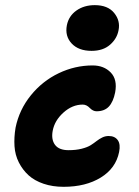

<svg xmlns="http://www.w3.org/2000/svg" viewBox="-20 -739 534 740"><path d="M333 -543Q282.7 -543 256.1 -571.5Q229.5 -600.1 237.8 -642.1Q245.1 -677.7 274.7 -698.5Q304.2 -719.2 345.2 -719.2Q395.5 -719.2 419.9 -689.2Q444.3 -659.2 437 -623Q431.2 -590.3 404.3 -566.7Q377.4 -543 333 -543ZM225.1 -19Q182.6 -19 147.9 -30.8Q113.3 -42.5 90.3 -63.2Q67.4 -84 52.7 -112.8Q38.1 -141.6 35.9 -175.5Q33.7 -209.5 40 -247.1Q54.2 -316.4 98.9 -371.6Q143.6 -426.8 206.3 -456.8Q269 -486.8 336.9 -486.8Q380.4 -486.8 406.7 -459.7Q433.1 -432.6 423.8 -382.8Q416.5 -346.2 399.4 -328.1Q382.3 -310.1 352.1 -310.1Q338.4 -310.1 325.9 -323Q313.5 -335.9 298.8 -335.9Q258.8 -335.9 224.6 -305.2Q190.4 -274.4 183.1 -234.9Q176.8 -201.2 192.1 -180.7Q207.5 -160.2 244.1 -160.2Q272.9 -160.2 294.9 -165.8Q316.9 -171.4 329.6 -179.4Q342.3 -187.5 352.5 -195.6Q362.8 -203.6 374.3 -209.2Q385.7 -214.8 398.9 -214.8Q422.4 -214.8 433.8 -199Q445.3 -183.1 439 -152.8Q426.3 -90.3 368.4 -54.7Q310.5 -19 225.1 -19Z"/></svg>

Font: Shantell Sans Irregular
Style: Bold Italic
Weight: 700
Italic angle: -11.31°
Designer: Stephen Nixon, Anya Danilova, Shantell Martin
Foundry: Arrow Type
Version: Version 1.006;[9816181b4]